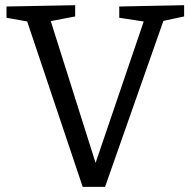

<svg xmlns="http://www.w3.org/2000/svg" viewBox="-20 -718 733 739"><path d="M298.3 1.3 80.3 -648.3 101.7 -632.3 5 -649.7V-693L269.3 -698V-654.7L159.7 -633.7L169.7 -654.7L354 -71.7H341.3L538.3 -650.3L545.7 -633.3L439 -649.7V-693L688.7 -698V-654.7L592.3 -634L613.3 -650L384.3 1.3Z"/></svg>

Font: Bitter Thin
Style: Regular
Weight: 100
Designer: Sol Matas, and Bitter project Authors
Foundry: Sol Matas
Version: Version 2.002